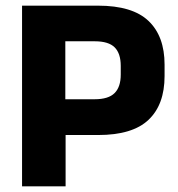

<svg xmlns="http://www.w3.org/2000/svg" viewBox="-20 -659 631 679"><path d="M163 -181.5V-308H314.5Q363.5 -308 385.2 -329.8Q407 -351.5 407 -395V-426Q407 -470 385.5 -491.5Q364 -513 315 -513H162.5V-639H326.5Q448.5 -639 505.2 -585Q562 -531 562 -430.5V-390Q562 -289 505.2 -235.2Q448.5 -181.5 327 -181.5ZM58 0V-639H211V-272.5L212 -201.5V0Z"/></svg>

Font: Anek Odia
Style: Bold
Weight: 700
Designer: Yesha Goshar & Mahesh Sahu (Odia), Yesha Goshar (Latin)
Foundry: Ek Type
Version: Version 1.003